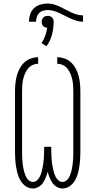

<svg xmlns="http://www.w3.org/2000/svg" viewBox="-20 -1059 540 1087"><path d="M166 8Q145 8 127 -4Q109 -16 98 -33.5Q87 -51 81 -71Q75 -91 71.5 -112Q68 -133 66.5 -153.5Q65 -174 65 -195V-540Q65 -562 67 -584Q69 -606 74.5 -627.5Q80 -649 90 -668.5Q100 -688 115.5 -703.5Q131 -719 152.5 -727Q174 -735 196 -735V-698Q179 -698 163.5 -690.5Q148 -683 137.5 -669.5Q127 -656 120.5 -640Q114 -624 110.5 -607.5Q107 -591 106 -574Q105 -557 105 -540V-195Q105 -183 105.5 -171Q106 -159 107 -147Q108 -135 109.5 -123Q111 -111 113.5 -99.5Q116 -88 120 -76.5Q124 -65 129.5 -54.5Q135 -44 145 -36.5Q155 -29 167 -29Q180 -29 190.5 -39Q201 -49 206.5 -61Q212 -73 215.5 -86Q219 -99 221.5 -112.5Q224 -126 226 -139.5Q228 -153 228.5 -166.5Q229 -180 229.5 -193.5Q230 -207 230 -221V-228H270V-221Q270 -207 270.5 -193.5Q271 -180 271.5 -166.5Q272 -153 274 -139.5Q276 -126 278.5 -112.5Q281 -99 284.5 -86Q288 -73 293.5 -61Q299 -49 309.5 -39Q320 -29 333 -29Q345 -29 355 -36.5Q365 -44 370.5 -54.5Q376 -65 380 -76.5Q384 -88 386.5 -99.5Q389 -111 390.5 -123Q392 -135 393 -147Q394 -159 394.5 -171Q395 -183 395 -195V-540Q395 -557 394 -574Q393 -591 389.5 -607.5Q386 -624 379.5 -640Q373 -656 362.5 -669.5Q352 -683 336.5 -690.5Q321 -698 304 -698V-735Q326 -735 347.5 -727Q369 -719 384.5 -703.5Q400 -688 410 -668.5Q420 -649 425.5 -627.5Q431 -606 433 -584Q435 -562 435 -540V-195Q435 -174 433.5 -153.5Q432 -133 428.5 -112Q425 -91 419 -71Q413 -51 402 -33.5Q391 -16 373 -4Q355 8 334 8Q317 8 301.5 -1Q286 -10 276.5 -24Q267 -38 260.5 -54.5Q254 -71 250 -87Q246 -71 239.5 -54.5Q233 -38 223.5 -24Q214 -10 198.5 -1Q183 8 166 8ZM144 -936Q144 -957 150.5 -977.5Q157 -998 172.5 -1012.5Q188 -1027 208.5 -1033Q229 -1039 250 -1039Q268 -1039 285 -1034Q302 -1029 318 -1021.5Q334 -1014 350 -1005.5Q366 -997 382 -989.5Q398 -982 415 -977Q432 -972 450 -972V-936Q432 -936 415 -941Q398 -946 382 -953Q366 -960 350 -968.5Q334 -977 318 -984.5Q302 -992 285 -997Q268 -1002 250 -1002Q237 -1002 223.5 -998Q210 -994 201 -984.5Q192 -975 188 -962Q184 -949 184 -936ZM243 -797 215 -815Q228 -834 236 -856.5Q244 -879 247 -902Q241 -902 234.5 -904.5Q228 -907 224 -912Q220 -917 218 -923Q216 -929 216 -936Q216 -942 218.5 -948.5Q221 -955 225.5 -960Q230 -965 236.5 -967Q243 -969 250 -969Q257 -969 263.5 -967Q270 -965 274.5 -960Q279 -955 281.5 -948.5Q284 -942 284 -936V-934L283 -922Q282 -889 272.5 -856.5Q263 -824 243 -797Z"/></svg>

Font: Iosevka Curly Slab Extralight
Style: Regular
Weight: 200
Monospace: yes
Designer: Belleve Invis
Foundry: Belleve Invis
Version: Version 22.1.2; ttfautohint (v1.8.4)